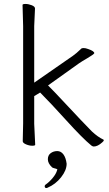

<svg xmlns="http://www.w3.org/2000/svg" viewBox="-20 -727 550 971"><path d="M206 215Q206 210 210 207Q229 194 246.5 173Q264 152 269 133L270 129Q264 126 255 124Q246 122 243 119Q222 99 222 78.5Q222 58 236.5 47.5Q251 37 269.5 37Q288 37 300.5 53.5Q313 70 317 101Q317 134 289 169.5Q261 205 221 222Q218 224 215 224Q206 224 206 215ZM97 -103V-595L94 -702Q94 -707 109 -707Q124 -707 140.5 -700.5Q157 -694 157 -684L153 -595V-309L349 -445Q365 -456 390 -480Q393 -484 403 -484Q413 -484 426 -479Q456 -469 457 -458Q453 -451 423 -433.5Q393 -416 380 -407L223 -295Q256 -262 294.5 -220.5Q333 -179 388.5 -120.5Q444 -62 445 -62Q475 -34 503 -21Q505 -20 505 -17Q505 -14 497 -7Q474 14 454 14Q449 14 442 9Q397 -28 316 -117.5Q235 -207 183 -259L153 -241V-101L158 5Q158 10 143 10Q128 10 111.5 3Q95 -4 95 -13Z"/></svg>

Font: Moon Stars Kai T Light
Style: Regular
Weight: 300
Designer: GuiWonder
Version: Version 1.101